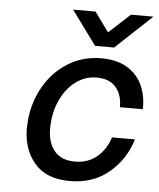

<svg xmlns="http://www.w3.org/2000/svg" viewBox="-53 -789 696 843"><g transform="rotate(5 294.5 -367.5)"><path d="M78 -207Q78 -218 80 -242Q87 -321 125.5 -389.5Q164 -458 229.5 -499.5Q295 -541 378 -541Q448 -541 493.5 -512.5Q539 -484 559.5 -437Q580 -390 578 -334H477Q478 -388 449.5 -421.5Q421 -455 365 -455Q313 -455 271 -423Q229 -391 204.5 -336Q180 -281 180 -213Q180 -153 210 -116Q240 -79 301 -79Q358 -79 397.5 -112Q437 -145 454 -199H555Q529 -111 459 -51.5Q389 8 286 8Q181 8 129.5 -53.5Q78 -115 78 -207ZM334 -743 395 -659H399L490 -743H589L429 -593H345L235 -743Z"/></g></svg>

Font: Be Vietnam Medium
Style: Italic
Weight: 500
Italic angle: -9.444°
Designer: Gabriel Lam
Foundry: TypeRant
Version: Version 3.000